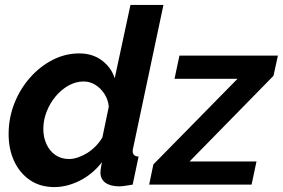

<svg xmlns="http://www.w3.org/2000/svg" viewBox="-20 -750 1149 780"><path d="M201 10Q143 10 101.5 -18.5Q60 -47 37.5 -95.5Q15 -144 15 -205Q15 -270 38 -329Q61 -388 101.5 -434Q142 -480 193.5 -506.5Q245 -533 302 -533Q356 -533 394 -504.5Q432 -476 446 -432L510 -730H644L522 -154Q521 -149 520 -144.5Q519 -140 519 -136Q519 -115 543 -114L519 0Q501 3 487.5 5Q474 7 464 7Q429 7 408.5 -7.5Q388 -22 388 -50Q388 -55 389 -61Q390 -67 391 -74.5Q392 -82 394 -91Q356 -42 304 -16Q252 10 201 10ZM261 -104Q278 -104 297 -110.5Q316 -117 334.5 -128.5Q353 -140 369 -156.5Q385 -173 396 -192L422 -317Q419 -346 404 -369Q389 -392 367 -405.5Q345 -419 320 -419Q288 -419 258.5 -402.5Q229 -386 206 -358.5Q183 -331 169.5 -296.5Q156 -262 156 -226Q156 -192 169 -164Q182 -136 205.5 -120Q229 -104 261 -104ZM603 -82 945 -430H689L709 -524H1109L1091 -442L750 -94H1022L1002 0H586Z"/></svg>

Font: Raleway Thin
Style: Bold Italic
Weight: 700
Italic angle: -12°
Version: Version 4.026